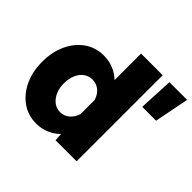

<svg xmlns="http://www.w3.org/2000/svg" viewBox="-174 -947 1167 1167"><g transform="rotate(45 409.0 -364.0)"><path d="M271 -572Q314 -572 353.5 -556Q393 -540 421 -512V-740H607V0H426L423 -51Q395 -22 355.5 -5Q316 12 271 12Q200 12 146 -26.5Q92 -65 61.5 -131Q31 -197 31 -280Q31 -364 61.5 -430Q92 -496 146 -534Q200 -572 271 -572ZM325 -140Q358 -140 384 -162Q410 -184 421 -220V-341Q410 -378 384 -399Q358 -420 324 -420Q293 -420 268.5 -402Q244 -384 230.5 -352.5Q217 -321 217 -280Q217 -240 231 -208.5Q245 -177 269 -158.5Q293 -140 325 -140ZM655 -516 666 -739H818L774 -516Z"/></g></svg>

Font: Azeret Mono Thin ExtraBold
Style: Regular
Weight: 800
Version: Version 1.002